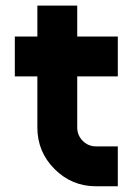

<svg xmlns="http://www.w3.org/2000/svg" viewBox="-20 -650 469 670"><path d="M110.4 -205.1V-383.3H31.7V-522.5H110.4V-630.4H249.5V-522.5H391.1V-383.3H249.5V-205.1Q249.5 -177.7 268.8 -158.4Q288.1 -139.2 314.9 -139.2H391.1V0H314.9Q230.5 0 170.4 -60.1Q110.4 -120.1 110.4 -205.1Z"/></svg>

Font: Basically A Sans Serif
Style: Bold
Weight: 700
Designer: Hyung-Suk Kim
Foundry: Mental Design
Version: 1.000